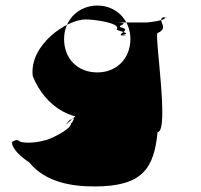

<svg xmlns="http://www.w3.org/2000/svg" viewBox="-20 -397 723 692"><path d="M85 188C144 260 237 275 321 275C496 275 535 208 548 79C592 79 535 -278 548 -278C592 -296 545 -324 567 -334C611 -334 553 -336 566 -336C600 -327 515 -316 510 -316H405C453 -312 402 -307 414 -299C458 -289 402 -276 418 -269C462 -269 408 -271 421 -271C462 -278 395 -286 401 -292C415 -314 321 -327 289 -327C220 -327 85 -235 98 -123C142 -11 252 58 364 15C410 15 451 -58 479 -80C485 -148 494 -159 475 -164C453 -164 450 -166 450 -160C447 -149 447 -143 427 -142C420 -145 412 -131 404 -131C366 -63 286 -8 246 27C200 68 194 76 214 56C220 52 224 41 232 35C252 30 247 25 247 29C246 33 240 46 236 48C236 71 152 109 140 109C113 117 74 120 54 114C40 106 42 105 24 114C20 126 36 156 85 188ZM211 -256C211 -327 264 -377 331 -377C397 -377 450 -327 450 -256C450 -186 400 -136 331 -136C259 -136 211 -186 211 -256Z"/></svg>

Font: Hussar Przerywany
Style: Regular
Weight: 400
Foundry: Cannot Into Space Fonts
Version: Version 0.982